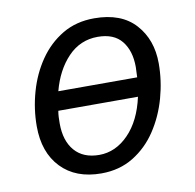

<svg xmlns="http://www.w3.org/2000/svg" viewBox="-67 -610 696 686"><g transform="rotate(-10 281.5 -267.0)"><path d="M247.6 7.8Q154.8 7.8 101.8 -47.6Q48.8 -103 48.8 -197.8Q48.8 -260.7 66.2 -322Q83.5 -383.3 117.7 -433.1Q151.9 -482.9 201.9 -512.7Q252 -542.5 317.4 -542.5Q415.5 -542.5 466.3 -486.3Q517.1 -430.2 517.1 -343.8Q517.1 -281.2 499.8 -219Q482.4 -156.7 448.5 -105.5Q414.6 -54.2 364 -23.2Q313.5 7.8 247.6 7.8ZM146.5 -308.1H432.6Q432.6 -317.9 433.3 -326.4Q434.1 -335 434.1 -345.2Q434.1 -404.3 405.5 -439.7Q377 -475.1 318.4 -475.1Q254.9 -475.1 210.4 -428.7Q166 -382.3 146.5 -308.1ZM251.5 -58.6Q311 -58.6 357.9 -106.7Q404.8 -154.8 423.3 -239.3H134.3Q132.3 -228 131.8 -216.8Q131.3 -205.6 131.3 -193.8Q131.3 -130.4 162.6 -94.5Q193.8 -58.6 251.5 -58.6Z"/></g></svg>

Font: Open Sans
Style: Italic
Weight: 400
Italic angle: -12°
Designer: Monotype Design Team
Foundry: Monotype Imaging Inc.
Version: Version 3.000; ttfautohint (v1.8.4)